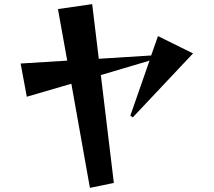

<svg xmlns="http://www.w3.org/2000/svg" viewBox="-20 -843 1040 931"><path d="M416 68 326 -437 110 -374 80 -535 306 -549 261 -799 427 -823 459 -558 713 -574 746 -668 916 -584 624 -274 612 -282 705 -549 469 -479 532 44Z"/></svg>

Font: Reggae One
Style: Regular
Weight: 400
Designer: Fontworks Inc.
Foundry: Fontworks Inc.
Version: Version 1.100